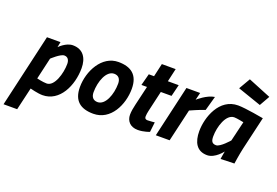

<svg xmlns="http://www.w3.org/2000/svg" viewBox="-125 -1156 2520 1749"><g transform="rotate(20 1135.0 -281.5)"><path d="M376 -398C412 -398 427 -370 427 -334C427 -243 386 -103 311 -103C273 -103 215 -117 215 -117L263 -326C263 -326 339 -398 376 -398ZM139 209 190 -10C190 -10 264 10 311 10C477 10 563 -173 563 -342C563 -439 519 -512 418 -512C352 -512 291 -448 291 -448L301 -500H170L7 209Z M804 -102C762 -102 740 -129 740 -175C740 -279 784 -397 860 -397C902 -397 924 -370 924 -324C924 -220 880 -102 804 -102ZM860 -511C700 -511 607 -331 607 -177C607 -43 680 11 804 11C972 11 1057 -168 1057 -322C1057 -456 984 -511 860 -511Z M1447 -500H1342L1371 -628H1237L1208 -500H1157L1127 -386H1181L1137 -198C1129 -165 1122 -127 1122 -96C1122 -37 1160 11 1235 11C1294 11 1347 -11 1347 -11L1358 -107C1358 -107 1316 -102 1290 -102C1269 -102 1261 -111 1261 -130C1261 -144 1265 -169 1269 -186L1315 -386H1419Z M1541 0 1614 -315C1614 -315 1706 -357 1755 -372L1794 -512C1719 -502 1637 -428 1637 -428L1655 -500H1522L1407 0Z M1974 -662 2203 -583 2259 -682 2038 -772ZM2024 -398C2050 -398 2116 -384 2116 -384L2070 -191C2070 -191 1994 -102 1953 -102C1912 -102 1902 -127 1902 -170C1902 -261 1943 -398 2024 -398ZM1907 11C1984 11 2048 -76 2048 -76C2044 -59 2035 1 2035 1L2168 -3C2168 -3 2181 -94 2195 -156L2270 -479C2270 -479 2093 -512 2020 -512C1838 -512 1766 -306 1766 -170C1766 -66 1805 11 1907 11Z"/></g></svg>

Font: RazerF5
Style: Bold Italic
Weight: 700
Foundry: Razer Inc.
Version: Version 2